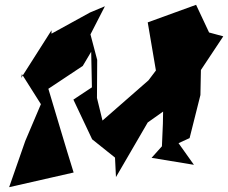

<svg xmlns="http://www.w3.org/2000/svg" viewBox="-20 -746 948 798"><path d="M354 -694 194 -606V-620L68 -422L71 -438L150 -313L85 -160L18 32L286 -29C250 -144 216 -261 181 -377L324 -472L359 -531L362 -383L285 -332L363 -167L458 -91L462 -10L594 -237L673 -293L692 -389L725 -501L661 -459L657 -232L653 -138L610 -90L786 -61L722 -151L768 -172L813 -351L815 -455L908 -595L849 -611L795 -726L594 -653L628 -453L597 -412L406 -245L383 -339L384 -497L356 -603L416 -720Z"/></svg>

Font: Asimov Silicon
Style: Regular
Weight: 400
Designer: Google
Version: Version 2.000980; 2014